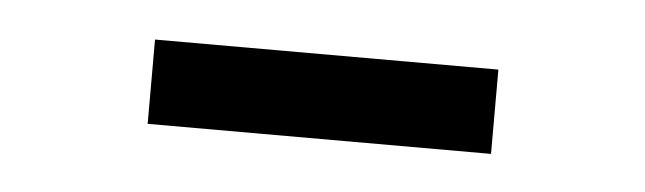

<svg xmlns="http://www.w3.org/2000/svg" viewBox="-24 -689 487 145"><g transform="rotate(5 220.0 -616.0)"><path d="M89.8 -584V-647.9H350.1V-584Z"/></g></svg>

Font: Flanker Steampunk
Style: Bold
Weight: 700
Designer: Alexey Kryukov, Leonardo Di Lena
Foundry: Alexey Kryukov, Leonardo Di Lena
Version: 1.210